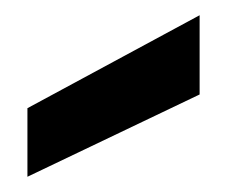

<svg xmlns="http://www.w3.org/2000/svg" viewBox="-20 -768 298 252"><path d="M16 -536V-626L242 -748V-644Z"/></svg>

Font: DeepMind Sans
Style: Bold
Weight: 700
Designer: Jonny Pinhorn / Modifications: Colophon Foundry
Foundry: Colophon Foundry
Version: Version 1.002; ttfautohint (v1.8.2)